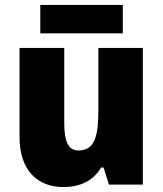

<svg xmlns="http://www.w3.org/2000/svg" viewBox="-20 -747 658 777"><path d="M477 -727H143V-612H477ZM558 -553H378V-300C378 -197 364 -138 297 -138C256 -138 240 -176 240 -249V-553H59V-193C59 -56 133 10 237 10C302 10 357 -14 389 -69H399L421 0H558Z"/></svg>

Font: Noto Sans Devanagari UI SemiCondensed Black
Style: Regular
Weight: 900
Width: 4
Designer: Jelle Bosma - Monotype Design Team
Foundry: Monotype Imaging Inc.
Version: Version 2.004